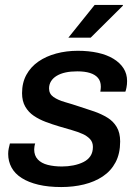

<svg xmlns="http://www.w3.org/2000/svg" viewBox="-20 -743 564 775"><path d="M227 12Q175 12 135 2.5Q95 -7 67.5 -24.5Q40 -42 26.5 -67Q13 -92 13 -122Q13 -134 15.5 -145Q18 -156 20 -164H122Q120 -158 119 -151Q118 -144 118 -140Q118 -115 132.5 -99.5Q147 -84 172.5 -77.5Q198 -71 230 -71Q254 -71 276.5 -75.5Q299 -80 317 -89Q335 -98 345 -113Q355 -128 355 -150Q355 -169 343.5 -181.5Q332 -194 313 -202.5Q294 -211 269.5 -218Q245 -225 218 -233Q191 -241 164.5 -251Q138 -261 116.5 -275.5Q95 -290 82 -312.5Q69 -335 69 -367Q69 -409 86.5 -441Q104 -473 135 -494.5Q166 -516 207 -527Q248 -538 294 -538Q338 -538 374.5 -530Q411 -522 437.5 -506Q464 -490 478.5 -467.5Q493 -445 493 -416Q493 -402 490.5 -389.5Q488 -377 486 -373H385Q386 -379 386.5 -384Q387 -389 387 -393Q387 -415 375.5 -428.5Q364 -442 343 -448.5Q322 -455 292 -455Q265 -455 244.5 -450.5Q224 -446 209 -437Q194 -428 186 -415Q178 -402 178 -386Q178 -364 196 -351.5Q214 -339 242 -331Q270 -323 303 -312Q332 -303 360.5 -293Q389 -283 413 -268.5Q437 -254 451 -230.5Q465 -207 465 -172Q465 -123 446.5 -88Q428 -53 395 -31Q362 -9 319 1.5Q276 12 227 12ZM256 -591 362 -723H476V-720L346 -591Z"/></svg>

Font: Archivo SemiBold Medium
Style: Italic
Weight: 500
Italic angle: -10°
Version: Version 2.001